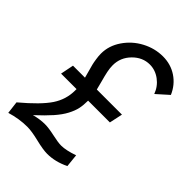

<svg xmlns="http://www.w3.org/2000/svg" viewBox="-213 -815 929 929"><g transform="rotate(45 252.0 -350.0)"><path d="M345.2 -714.8Q398.9 -714.8 440.9 -686.8Q482.9 -658.7 503.9 -609.9L443.8 -556.2Q429.7 -594.7 397.7 -618.4Q365.7 -642.1 328.1 -642.1Q278.8 -642.1 241 -603.8Q203.1 -565.4 203.1 -512.2Q203.1 -493.2 207.5 -471.7Q211.9 -450.2 220.2 -420.4Q228.5 -390.6 231.9 -375H403.8L389.2 -307.1H240.2Q240.2 -275.9 235.1 -252.2Q230 -228.5 215.1 -200.2Q200.2 -171.9 172.6 -140.6Q145 -109.4 101.1 -68.8Q139.6 -79.1 172.9 -79.1Q199.2 -79.1 239.7 -70.1Q280.3 -61 301.8 -61Q334 -61 386.2 -79.1L393.1 -12.2Q336.9 15.1 282.2 15.1Q253.9 15.1 203.1 2.7Q152.3 -9.8 122.1 -9.8Q66.9 -9.8 8.8 7.8L1 -56.2Q92.3 -132.8 126.7 -184.6Q161.1 -236.3 161.1 -297.9V-307.1H55.2L68.8 -375H150.9Q148.9 -383.3 141.8 -408.4Q134.8 -433.6 131.8 -445.3Q128.9 -457 126 -476.6Q123 -496.1 123 -512.2Q123 -565.9 155.3 -613.3Q187.5 -660.6 238.5 -687.7Q289.6 -714.8 345.2 -714.8Z"/></g></svg>

Font: Rawline Medium
Style: Italic
Weight: 500
Italic angle: -12°
Designer: Matt McInerney, Pablo Impallari, Rodrigo Fuenzalida
Foundry: Matt McInerney, Pablo Impallari, Rodrigo Fuenzalida
Version: Version 4.020;PS 004.020;hotconv 1.0.88;makeotf.lib2.5.64775